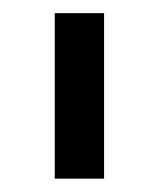

<svg xmlns="http://www.w3.org/2000/svg" viewBox="-20 -695 242 292"><path d="M63.3 -423.3V-675H138.3V-423.3Z"/></svg>

Font: Funnel Display Light
Style: Regular
Weight: 400
Version: Version 1.000